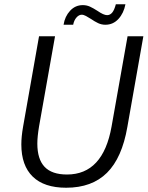

<svg xmlns="http://www.w3.org/2000/svg" viewBox="-20 -870 696 900"><path d="M80 -193Q80 -229 88 -275L163 -700H238L163 -277Q155 -229 155 -197Q155 -124 189 -88Q223 -52 294 -52Q463 -52 503 -277L578 -700H652L577 -275Q552 -130 481.5 -60Q411 10 290 10Q187 10 133.5 -42Q80 -94 80 -193ZM368 -846Q386 -846 401.5 -839Q417 -832 437 -819Q466 -799 482 -799Q496 -799 506 -811Q516 -823 523 -850H568Q560 -808 535 -781Q510 -754 474 -754Q456 -754 440 -761.5Q424 -769 405 -782Q394 -789 383 -795Q372 -801 363 -801Q350 -801 338.5 -788Q327 -775 323 -754H278Q284 -793 308.5 -819.5Q333 -846 368 -846Z"/></svg>

Font: Sarabun Light
Style: Italic
Weight: 300
Italic angle: -10°
Designer: Suppakit Chalermlarp | Katatrad Co.,Ltd.
Foundry: Cadson Demak Co.,Ltd.
Version: Version 1.000; ttfautohint (v1.6)